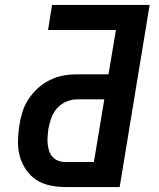

<svg xmlns="http://www.w3.org/2000/svg" viewBox="-20 -755 640 775"><path d="M243 0Q212 0 181.5 -6.5Q151 -13 126.5 -29Q102 -45 85 -70Q68 -95 60 -124Q52 -153 52.5 -185Q53 -217 58 -248Q62 -276 70.5 -303Q79 -330 95 -354.5Q111 -379 133 -399Q155 -419 181.5 -432Q208 -445 235.5 -450Q263 -455 291 -455H418L448 -634H174L190 -735H584L463 0ZM243 -101H359L401 -354H291Q269 -354 247 -344.5Q225 -335 209.5 -317Q194 -299 186.5 -277Q179 -255 175 -233Q173 -218 172 -203Q171 -188 172.5 -173.5Q174 -159 178.5 -145.5Q183 -132 192.5 -121.5Q202 -111 215.5 -106Q229 -101 243 -101Z"/></svg>

Font: Iosevka Curly Extended Oblique
Style: Bold
Weight: 700
Width: 7
Italic angle: -9°
Monospace: yes
Designer: Belleve Invis
Foundry: Belleve Invis
Version: Version 11.1.0; ttfautohint (v1.8.3)